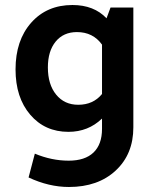

<svg xmlns="http://www.w3.org/2000/svg" viewBox="-20 -516 624 766"><path d="M253 10Q159 10 100.5 -58.5Q42 -127 42 -239Q42 -355 104.5 -425.5Q167 -496 269 -496Q355 -496 405 -443L421 -486H512V-8Q512 99 441.5 164.5Q371 230 255 230Q175 230 94 192L119 97Q186 125 254 125Q319 125 353 92.5Q387 60 387 -2V-43Q332 10 253 10ZM171 -247Q171 -179 204 -138.5Q237 -98 292 -98Q352 -98 387 -141V-338Q351 -388 287 -388Q233 -388 202 -350Q171 -312 171 -247Z"/></svg>

Font: Cantarell
Style: Bold
Weight: 700
Designer: Dave Crossland, Nikolaus Waxweiler, Florian Fecher, Jacques Le Bailly, Eben Sorkin, Alexei Vanyashin, Alexios Zavras, Em
Version: Version 0.303